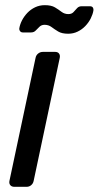

<svg xmlns="http://www.w3.org/2000/svg" viewBox="-20 -720 380 740"><path d="M35.2 0Q25 0 19.7 -6.4Q14.4 -12.7 16.4 -22.9L117.1 -497.1Q119.1 -507.3 127 -513.6Q135 -520 145.2 -520H192.6Q202.7 -520 207.5 -513.6Q212.3 -507.3 210.3 -497.1L109.7 -22.9Q107.7 -12.7 100.2 -6.4Q92.7 0 82.6 0ZM242.7 -590Q218.4 -590 204.2 -598.6Q190 -607.2 178.6 -615.8Q167.1 -624.4 152 -624.4Q140.2 -624.4 132.6 -617.3Q124.9 -610.2 117.9 -602.6Q110.9 -595 99.9 -595H67.9Q60.9 -595 57.2 -600.1Q53.5 -605.2 54.5 -611.4Q56.9 -625.9 64.8 -641.5Q72.8 -657 85.5 -670.4Q98.3 -683.8 115.5 -692Q132.7 -700.1 152.6 -700.1Q177.7 -700.1 191.9 -691.5Q206.1 -682.9 217.3 -674.3Q228.6 -665.7 243.5 -665.7Q256.1 -665.7 263.2 -673.3Q270.4 -680.9 277 -688.4Q283.6 -695.9 294.6 -695.9H326.6Q334.8 -695.9 338 -690.8Q341.2 -685.7 340 -679.4Q337.6 -664.8 329.7 -649Q321.7 -633.1 308.9 -619.7Q296.1 -606.3 279.3 -598.2Q262.6 -590 242.7 -590Z"/></svg>

Font: Rubik Light
Style: Italic
Weight: 300
Italic angle: -12°
Designer: Hubert and Fischer
Foundry: Hubert and Fischer
Version: Version 2.300;gftools[0.9.30]